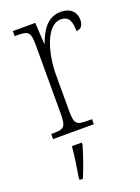

<svg xmlns="http://www.w3.org/2000/svg" viewBox="-146 -608 649 893"><g transform="rotate(-20 179.0 -161.5)"><path d="M37 0H239V-25H220C163 -25 152 -30 152 -99V-276C152 -384 190 -511 260 -511C302 -511 311 -481 311 -435C336 -435 346 -453 346 -479C346 -516 321 -544 272 -544C203 -544 172 -485 152 -431H150L144 -536H33V-511H39C100 -511 111 -506 111 -438V-100C111 -30 99 -25 43 -25H37ZM88 208V221H104C122 181 145 113 157 71V61H108C104 111 96 160 88 208Z"/></g></svg>

Font: Noto Serif Thai Condensed ExtraLight
Style: Regular
Weight: 200
Width: 3
Designer: Monotype Design Team
Foundry: Monotype Imaging Inc.
Version: Version 2.002